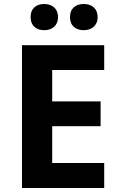

<svg xmlns="http://www.w3.org/2000/svg" viewBox="-20 -940 600 960"><path d="M133 -854C133 -810 163 -789 201 -789C238 -789 270 -810 270 -854C270 -900 238 -920 201 -920C163 -920 133 -900 133 -854ZM330 -854C330 -810 360 -789 399 -789C436 -789 468 -810 468 -854C468 -900 436 -920 399 -920C360 -920 330 -900 330 -854ZM501 0V-125H241V-309H483V-433H241V-590H501V-714H90V0Z"/></svg>

Font: Noto Sans Javanese
Style: Bold
Weight: 700
Designer: Monotype Design Team
Foundry: Monotype Imaging Inc.
Version: Version 2.005